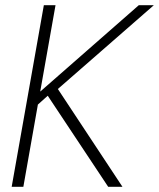

<svg xmlns="http://www.w3.org/2000/svg" viewBox="-20 -720 613 740"><path d="M25 0 149 -700H194L135 -367L515 -700H573L203 -377L452 0H397L164 -351L126 -317L70 0Z"/></svg>

Font: DM Sans 28pt ExtraLight
Style: Italic
Weight: 250
Italic angle: -10°
Version: Version 4.004;gftools[0.9.30]